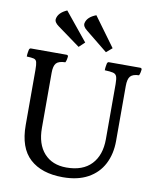

<svg xmlns="http://www.w3.org/2000/svg" viewBox="-102 -1119 930 1132"><g transform="rotate(10 362.5 -552.5)"><path d="M20 -729Q20 -742 22 -753.5Q24 -765 25 -770Q28 -780 36 -780H249Q259 -780 259 -770Q259 -766 256.5 -754Q254 -742 250 -735Q210 -734 195.5 -717.5Q181 -701 181 -660V-330Q181 -233 229.5 -179Q278 -125 363 -125Q461 -125 512.5 -179.5Q564 -234 564 -330V-660Q564 -692 558.5 -706Q553 -720 536.5 -724Q520 -728 487 -729Q487 -742 489 -753.5Q491 -765 492 -770Q495 -780 503 -780H690Q700 -780 700 -770Q700 -766 697.5 -754Q695 -742 691 -735Q654 -734 639.5 -717.5Q625 -701 625 -659V-330Q625 -252 594 -192Q563 -132 502 -98.5Q441 -65 352 -65Q225 -65 154.5 -129.5Q84 -194 84 -330V-660Q84 -693 80 -707Q76 -721 62.5 -724.5Q49 -728 20 -729ZM175 -937Q147 -957 150 -977Q156 -1015 208 -1038L345 -870L311 -838ZM344 -941Q317 -962 321 -982Q329 -1020 382 -1040L510 -865L475 -835Z"/></g></svg>

Font: Gowun Batang
Style: Bold
Weight: 700
Designer: Yanghee Ryu
Foundry: Yanghee Ryu
Version: Version 2.000